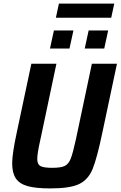

<svg xmlns="http://www.w3.org/2000/svg" viewBox="-20 -1044 673 1072"><path d="M48 -132Q48 -186 74 -306L155 -688H295L206 -267Q188 -188 188 -157Q188 -127 205.5 -117Q223 -107 271 -107Q320 -107 341.5 -117.5Q363 -128 375 -158.5Q387 -189 404 -267L493 -688H633L552 -306Q522 -162 497.5 -101.5Q473 -41 422 -16.5Q371 8 261 8Q179 8 133.5 -5Q88 -18 68 -48.5Q48 -79 48 -132ZM259 -773 281 -874H390L368 -773ZM453 -773 475 -874H584L562 -773ZM292 -945 309 -1024H618L601 -945Z"/></svg>

Font: Saira Semi Condensed SemiBold
Style: Italic
Weight: 600
Width: 4
Italic angle: -12°
Designer: Hector Gatti with collaboration of the Omnibus-Type team
Foundry: Omnibus-Type
Version: Version 1.001; ttfautohint (v1.8)